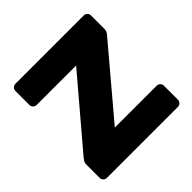

<svg xmlns="http://www.w3.org/2000/svg" viewBox="-178 -862 1024 1024"><g transform="rotate(-45 334.0 -350.0)"><path d="M629 -133V-27Q629 -16 621 -8Q613 0 602 0H66Q55 0 47 -8Q39 -16 39 -27V-128Q39 -140 43 -147Q47 -154 54 -163L374 -540H76Q65 -540 57 -548Q49 -556 49 -567V-673Q49 -684 57 -692Q65 -700 76 -700H592Q603 -700 611 -692Q619 -684 619 -673V-572Q619 -553 606 -539L286 -160H602Q613 -160 621 -152Q629 -144 629 -133Z"/></g></svg>

Font: Hezaedrus
Style: Bold
Weight: 700
Designer: Hubert & Fischer
Foundry: Hubert & Fischer
Version: Version 1.10;September 3, 2019;FontCreator 11.5.0.2425 64-bi